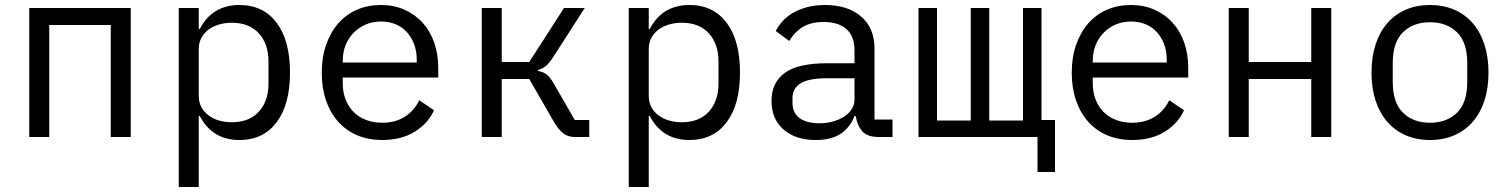

<svg xmlns="http://www.w3.org/2000/svg" viewBox="-20 -548 6040 768"><path d="M97 -516H503V0H423V-448H177V0H97Z M695 -516H775V-432H779Q829 -528 938 -528Q1033 -528 1086.5 -457Q1140 -386 1140 -258Q1140 -130 1086.5 -59Q1033 12 938 12Q829 12 779 -84H775V200H695ZM907 -59Q977 -59 1015.5 -101.5Q1054 -144 1054 -214V-302Q1054 -372 1015.5 -414.5Q977 -457 907 -457Q880 -457 856 -450Q832 -443 814 -429.5Q796 -416 785.5 -396.5Q775 -377 775 -351V-165Q775 -139 785.5 -119.5Q796 -100 814 -86.5Q832 -73 856 -66Q880 -59 907 -59Z M1509 12Q1453 12 1408.5 -7Q1364 -26 1332.5 -61.5Q1301 -97 1284 -146.5Q1267 -196 1267 -257Q1267 -319 1284.5 -369Q1302 -419 1333 -454.5Q1364 -490 1407.5 -509Q1451 -528 1504 -528Q1556 -528 1598.5 -509Q1641 -490 1671 -456.5Q1701 -423 1717 -377Q1733 -331 1733 -276V-238H1351V-214Q1351 -180 1362 -151Q1373 -122 1393.5 -101Q1414 -80 1443.5 -68.5Q1473 -57 1509 -57Q1561 -57 1599 -81Q1637 -105 1657 -147L1716 -107Q1693 -55 1639.5 -21.5Q1586 12 1509 12ZM1504 -462Q1471 -462 1443 -450Q1415 -438 1394.5 -417Q1374 -396 1362.5 -367.5Q1351 -339 1351 -305V-298H1647V-309Q1647 -343 1636.5 -371Q1626 -399 1607.5 -419.5Q1589 -440 1562.5 -451Q1536 -462 1504 -462Z M1907 -516H1987V-300H2097L2236 -516H2319L2193 -320Q2176 -294 2163 -283.5Q2150 -273 2132 -268V-264Q2152 -261 2166 -250.5Q2180 -240 2195 -214L2279 -68H2337V0H2279Q2253 0 2234 -14Q2215 -28 2196 -60L2097 -232H1987V0H1907Z M2495 -516H2575V-432H2579Q2629 -528 2738 -528Q2833 -528 2886.5 -457Q2940 -386 2940 -258Q2940 -130 2886.5 -59Q2833 12 2738 12Q2629 12 2579 -84H2575V200H2495ZM2707 -59Q2777 -59 2815.5 -101.5Q2854 -144 2854 -214V-302Q2854 -372 2815.5 -414.5Q2777 -457 2707 -457Q2680 -457 2656 -450Q2632 -443 2614 -429.5Q2596 -416 2585.5 -396.5Q2575 -377 2575 -351V-165Q2575 -139 2585.5 -119.5Q2596 -100 2614 -86.5Q2632 -73 2656 -66Q2680 -59 2707 -59Z M3495 0Q3448 0 3428 -24Q3408 -48 3403 -84H3398Q3381 -39 3343.5 -13.5Q3306 12 3243 12Q3162 12 3114 -30Q3066 -72 3066 -145Q3066 -217 3118.5 -256Q3171 -295 3288 -295H3398V-346Q3398 -403 3366 -431.5Q3334 -460 3275 -460Q3223 -460 3190 -439.5Q3157 -419 3137 -384L3083 -424Q3093 -444 3110 -463Q3127 -482 3152 -496.5Q3177 -511 3209 -519.5Q3241 -528 3280 -528Q3371 -528 3424.5 -482Q3478 -436 3478 -354V-70H3550V0ZM3257 -55Q3288 -55 3313.5 -62.5Q3339 -70 3358 -82.5Q3377 -95 3387.5 -112.5Q3398 -130 3398 -150V-235H3288Q3216 -235 3183 -215Q3150 -195 3150 -157V-136Q3150 -96 3178.5 -75.5Q3207 -55 3257 -55Z M4130 0H3654V-516H3728V-66H3863V-516H3937V-66H4072V-516H4146V-68H4200V140H4130Z M4509 12Q4453 12 4408.5 -7Q4364 -26 4332.5 -61.5Q4301 -97 4284 -146.5Q4267 -196 4267 -257Q4267 -319 4284.5 -369Q4302 -419 4333 -454.5Q4364 -490 4407.5 -509Q4451 -528 4504 -528Q4556 -528 4598.5 -509Q4641 -490 4671 -456.5Q4701 -423 4717 -377Q4733 -331 4733 -276V-238H4351V-214Q4351 -180 4362 -151Q4373 -122 4393.5 -101Q4414 -80 4443.5 -68.5Q4473 -57 4509 -57Q4561 -57 4599 -81Q4637 -105 4657 -147L4716 -107Q4693 -55 4639.5 -21.5Q4586 12 4509 12ZM4504 -462Q4471 -462 4443 -450Q4415 -438 4394.5 -417Q4374 -396 4362.5 -367.5Q4351 -339 4351 -305V-298H4647V-309Q4647 -343 4636.5 -371Q4626 -399 4607.5 -419.5Q4589 -440 4562.5 -451Q4536 -462 4504 -462Z M4895 -516H4975V-300H5225V-516H5305V0H5225V-232H4975V0H4895Z M5700 12Q5646 12 5602.5 -7Q5559 -26 5528.5 -61.5Q5498 -97 5482 -146.5Q5466 -196 5466 -258Q5466 -319 5482 -369Q5498 -419 5528.5 -454.5Q5559 -490 5602.5 -509Q5646 -528 5700 -528Q5754 -528 5797.5 -509Q5841 -490 5871.5 -454.5Q5902 -419 5918 -369Q5934 -319 5934 -258Q5934 -196 5918 -146.5Q5902 -97 5871.5 -61.5Q5841 -26 5797.5 -7Q5754 12 5700 12ZM5700 -57Q5767 -57 5808 -97Q5849 -137 5849 -221V-295Q5849 -379 5808 -419Q5767 -459 5700 -459Q5633 -459 5592 -419Q5551 -379 5551 -295V-221Q5551 -137 5592 -97Q5633 -57 5700 -57Z"/></svg>

Font: IBM Plex Mono
Style: Regular
Weight: 400
Monospace: yes
Designer: Mike Abbink, Paul van der Laan, Pieter van Rosmalen
Foundry: Bold Monday
Version: Version 2.3